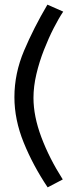

<svg xmlns="http://www.w3.org/2000/svg" viewBox="-20 -764 323 826"><path d="M42 -346Q42 -448 83.5 -546Q125 -644 184 -744L252 -714Q233 -686 211 -643Q189 -600 169 -549Q149 -498 136.5 -445Q124 -392 124 -343Q124 -264 158 -173.5Q192 -83 250 8L185 42Q122 -52 82 -150.5Q42 -249 42 -346Z"/></svg>

Font: Raleway Medium
Style: Regular
Weight: 500
Designer: Matt McInerney, Pablo Impallari, Rodrigo Fuenzalida
Foundry: Matt McInerney, Pablo Impallari, Rodrigo Fuenzalida
Version: Version 4.026